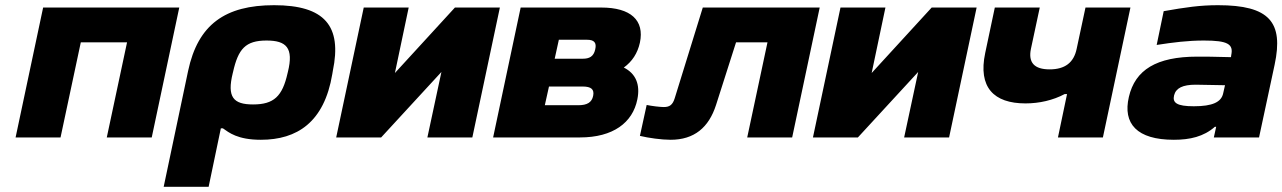

<svg xmlns="http://www.w3.org/2000/svg" viewBox="-20 -529 4936 739"><path d="M40 0H213L291 -366H469L391 0H564L670 -500H146Z M1259 -244 1261 -256C1297 -429 1230 -509 1035 -509C847 -509 742 -435 704 -256L610 190H783L830 -35H838C861 -19 894 9 984 9C1123 9 1228 -58 1259 -244ZM876 -248 877 -252C897 -341 925 -373 1006 -373C1082 -373 1111 -345 1088 -252L1087 -248C1067 -158 1034 -127 954 -127C878 -127 853 -155 876 -248Z M1274 0H1447L1679 -252L1625 0H1798L1904 -500H1731L1500 -248L1553 -500H1380Z M1878 0H2212C2340 0 2415 -57 2433 -146C2445 -204 2427 -246 2381 -269C2413 -292 2434 -324 2443 -365C2461 -451 2408 -500 2294 -500H1984ZM2077 -124 2093 -196H2222C2256 -196 2268 -185 2263 -160C2258 -135 2240 -124 2206 -124ZM2115 -303 2131 -376H2239C2267 -376 2277 -365 2271 -339C2265 -311 2248 -303 2223 -303Z M2736 -125 2813 -366H2934L2856 0H3029L3135 -500H2685L2577 -151C2569 -125 2557 -117 2535 -117C2520 -117 2488 -121 2469 -125L2443 -6C2476 2 2526 9 2561 9C2652 9 2708 -38 2736 -125Z M3109 0H3282L3514 -252L3460 0H3633L3739 -500H3566L3335 -248L3388 -500H3215Z M4225 0 4331 -500H4158L4124 -341C4113 -288 4079 -262 4020 -262C3961 -262 3937 -288 3948 -341L3982 -500H3809L3772 -325C3744 -193 3805 -131 3927 -131C3980 -131 4033 -143 4078 -167H4087L4052 0Z M4668 -509C4599 -509 4544 -501 4459 -486L4432 -356C4497 -366 4552 -373 4614 -373C4706 -373 4728 -359 4719 -317L4718 -309C4657 -311 4612 -311 4588 -311C4431 -311 4349 -260 4325 -156C4301 -53 4356 9 4498 9C4560 9 4613 -3 4656 -41H4661L4652 0H4826L4886 -280C4921 -444 4866 -509 4668 -509ZM4499 -162C4506 -190 4532 -203 4582 -203C4600 -203 4652 -202 4695 -201L4688 -170C4681 -136 4647 -120 4575 -120C4510 -120 4492 -133 4499 -162Z"/></svg>

Font: LT Wave Black
Style: Italic
Weight: 900
Designer: Daniel Lyons
Version: Version 2.5 (Glyphs App)